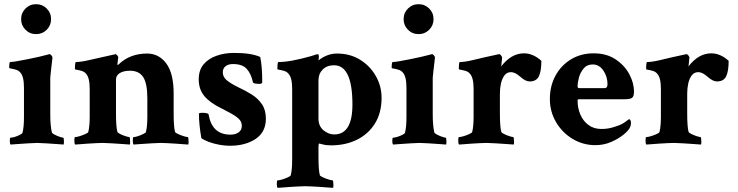

<svg xmlns="http://www.w3.org/2000/svg" viewBox="-20 -694 3564 927"><path d="M31.2 3.9Q27.3 0 27.3 -14.6Q27.3 -29.3 31.2 -29.3Q39.1 -29.3 51.8 -33.2Q64.5 -37.1 76.2 -43Q87.9 -48.8 88.9 -53.7Q95.7 -81.1 95.7 -127.9V-270.5Q95.7 -325.2 78.1 -343.8Q70.3 -353.5 57.1 -357.4Q43.9 -361.3 34.2 -362.8Q24.4 -364.3 24.4 -366.2Q24.4 -394.5 29.3 -394.5Q38.1 -394.5 61.5 -398.4Q85 -402.3 113.8 -408.2Q142.6 -414.1 168.5 -419.9Q194.3 -425.8 208 -429.7L218.8 -432.6Q223.6 -432.6 228.5 -426.3Q233.4 -419.9 233.4 -416Q228.5 -373 225.6 -348.6Q222.7 -324.2 222.7 -318.4V-142.6Q222.7 -86.9 230.5 -53.7Q232.4 -49.8 243.7 -43.9Q254.9 -38.1 267.6 -33.7Q280.3 -29.3 285.2 -29.3Q288.1 -29.3 288.6 -14.6Q289.1 0 287.1 3.9Q279.3 2.9 254.4 1.5Q229.5 0 202.1 -2Q174.8 -3.9 159.2 -3.9Q143.6 -3.9 116.2 -2Q88.9 0 64.5 1.5Q40 2.9 31.2 3.9ZM154.3 -529.3Q124 -529.3 103 -550.3Q82 -571.3 82 -601.6Q82 -631.8 103 -652.8Q124 -673.8 154.3 -673.8Q184.6 -673.8 205.6 -652.8Q226.6 -631.8 226.6 -601.6Q226.6 -571.3 205.6 -550.3Q184.6 -529.3 154.3 -529.3Z M342.8 3.9Q338.9 0 338.9 -16.6Q338.9 -32.2 342.8 -32.2Q350.6 -32.2 364.7 -36.6Q378.9 -41 392.1 -46.9Q405.3 -52.7 406.2 -56.6Q413.1 -84 413.1 -130.9V-264.6Q413.1 -319.3 395.5 -337.9Q387.7 -347.7 374.5 -351.6Q361.3 -355.5 351.6 -356.9Q341.8 -358.4 341.8 -360.4Q341.8 -394.5 346.7 -394.5Q372.1 -394.5 418.9 -405.8Q465.8 -417 525.4 -429.7L530.3 -430.7Q531.2 -431.6 534.2 -431.6L536.1 -432.6Q541 -432.6 546.4 -426.3Q551.8 -419.9 550.8 -416L546.9 -385.7Q546.9 -380.9 547.9 -379.9Q549.8 -379.9 554.7 -384.8Q608.4 -435.5 690.4 -435.5Q747.1 -435.5 782.7 -387.7Q818.4 -339.8 818.4 -242.2V-145.5Q818.4 -81.1 825.2 -56.6Q827.1 -52.7 839.8 -46.9Q852.5 -41 866.7 -36.6Q880.9 -32.2 886.7 -32.2Q888.7 -32.2 889.6 -24.4Q890.6 -16.6 890.6 -7.8Q890.6 1 888.7 3.9Q882.8 3.9 866.2 2.4Q849.6 1 827.6 -0.5Q805.7 -2 786.1 -2.9Q766.6 -3.9 754.9 -3.9Q739.3 -3.9 711.4 -2Q683.6 0 658.2 1.5Q632.8 2.9 625 3.9Q621.1 0 621.1 -16.6Q621.1 -32.2 625 -32.2Q632.8 -32.2 646 -36.6Q659.2 -41 671.4 -46.9Q683.6 -52.7 684.6 -56.6Q691.4 -84 691.4 -130.9V-218.8Q691.4 -291 671.4 -321.8Q651.4 -352.5 607.4 -352.5Q577.1 -352.5 558.6 -341.3Q540 -330.1 540 -309.6V-145.5Q540 -81.1 546.9 -56.6Q548.8 -52.7 560.5 -46.9Q572.3 -41 585.9 -36.6Q599.6 -32.2 604.5 -32.2Q606.4 -32.2 607.4 -24.4Q608.4 -16.6 608.4 -7.8Q608.4 1 606.4 3.9Q598.6 2.9 573.2 1.5Q547.9 0 520 -2Q492.2 -3.9 476.6 -3.9Q464.8 -3.9 444.8 -2.9Q424.8 -2 403.3 -0.5Q381.8 1 365.2 2.4Q348.6 3.9 342.8 3.9Z M1088.9 9.8Q1066.4 9.8 1039.1 4.9Q1011.7 0 988.3 -8.8Q964.8 -17.6 952.1 -27.3Q940.4 -94.7 940.4 -146.5Q945.3 -149.4 955.1 -149.4Q986.3 -149.4 987.3 -140.6Q1003.9 -43.9 1092.8 -43.9Q1116.2 -43.9 1131.8 -54.7Q1147.5 -65.4 1147.5 -86.9Q1147.5 -107.4 1130.9 -122.1Q1114.3 -136.7 1091.8 -148.4Q1069.3 -160.2 1050.8 -169.9Q994.1 -197.3 966.8 -230Q939.5 -262.7 939.5 -310.5Q939.5 -355.5 962.9 -383.3Q986.3 -411.1 1025.4 -424.8Q1064.5 -438.5 1109.4 -438.5Q1194.3 -438.5 1236.3 -418.9Q1246.1 -376 1246.1 -297.9Q1246.1 -289.1 1233.4 -289.1Q1203.1 -289.1 1201.2 -296.9Q1192.4 -337.9 1171.4 -361.3Q1150.4 -384.8 1104.5 -384.8Q1083 -384.8 1069.3 -374.5Q1055.7 -364.3 1055.7 -344.7Q1055.7 -322.3 1075.2 -306.2Q1094.7 -290 1132.8 -271.5Q1165 -256.8 1195.3 -237.8Q1225.6 -218.8 1244.6 -190.9Q1263.7 -163.1 1263.7 -121.1Q1263.7 -56.6 1214.4 -23.4Q1165 9.8 1088.9 9.8Z M1320.3 212.9Q1316.4 209 1316.4 193.4Q1316.4 176.8 1320.3 176.8Q1328.1 176.8 1342.8 172.4Q1357.4 168 1370.1 162.1Q1382.8 156.2 1383.8 152.3Q1390.6 125 1390.6 78.1V-264.6Q1390.6 -319.3 1373 -337.9Q1365.2 -347.7 1352.1 -351.6Q1338.9 -355.5 1329.1 -356.9Q1319.3 -358.4 1319.3 -360.4Q1319.3 -394.5 1324.2 -394.5Q1354.5 -394.5 1393.6 -401.9Q1432.6 -409.2 1481.4 -422.9Q1510.7 -432.6 1513.7 -432.6Q1519.5 -432.6 1519.5 -419.9Q1519.5 -417 1519 -412.6Q1518.6 -408.2 1517.6 -402.3Q1559.6 -435.5 1607.4 -435.5Q1669.9 -435.5 1718.3 -405.8Q1766.6 -376 1794.4 -327.1Q1822.3 -278.3 1822.3 -221.7Q1822.3 -149.4 1790.5 -98.1Q1758.8 -46.9 1703.6 -19.5Q1648.4 7.8 1578.1 7.8Q1554.7 7.8 1539.1 3.4Q1523.4 -1 1521.5 -1Q1517.6 -1 1517.6 14.6V63.5Q1517.6 127.9 1524.4 152.3Q1526.4 156.2 1539.1 162.1Q1551.8 168 1565.9 172.4Q1580.1 176.8 1585.9 176.8Q1587.9 176.8 1588.9 184.6Q1589.8 192.4 1589.8 201.2Q1589.8 210 1587.9 212.9Q1582 212.9 1565.4 211.4Q1548.8 210 1526.9 208.5Q1504.9 207 1485.4 206.1Q1465.8 205.1 1454.1 205.1Q1442.4 205.1 1422.4 206.1Q1402.3 207 1380.9 208.5Q1359.4 210 1342.8 211.4Q1326.2 212.9 1320.3 212.9ZM1593.8 -44.9Q1681.6 -44.9 1681.6 -189.5Q1681.6 -378.9 1592.8 -378.9Q1558.6 -378.9 1538.1 -358.4Q1517.6 -337.9 1517.6 -306.6V-122.1Q1517.6 -85 1542 -64.9Q1566.4 -44.9 1593.8 -44.9Z M1877.9 3.9Q1874 0 1874 -14.6Q1874 -29.3 1877.9 -29.3Q1885.7 -29.3 1898.4 -33.2Q1911.1 -37.1 1922.9 -43Q1934.6 -48.8 1935.5 -53.7Q1942.4 -81.1 1942.4 -127.9V-270.5Q1942.4 -325.2 1924.8 -343.8Q1917 -353.5 1903.8 -357.4Q1890.6 -361.3 1880.9 -362.8Q1871.1 -364.3 1871.1 -366.2Q1871.1 -394.5 1876 -394.5Q1884.8 -394.5 1908.2 -398.4Q1931.6 -402.3 1960.4 -408.2Q1989.3 -414.1 2015.1 -419.9Q2041 -425.8 2054.7 -429.7L2065.4 -432.6Q2070.3 -432.6 2075.2 -426.3Q2080.1 -419.9 2080.1 -416Q2075.2 -373 2072.3 -348.6Q2069.3 -324.2 2069.3 -318.4V-142.6Q2069.3 -86.9 2077.1 -53.7Q2079.1 -49.8 2090.3 -43.9Q2101.6 -38.1 2114.3 -33.7Q2127 -29.3 2131.8 -29.3Q2134.8 -29.3 2135.3 -14.6Q2135.7 0 2133.8 3.9Q2126 2.9 2101.1 1.5Q2076.2 0 2048.8 -2Q2021.5 -3.9 2005.9 -3.9Q1990.2 -3.9 1962.9 -2Q1935.5 0 1911.1 1.5Q1886.7 2.9 1877.9 3.9ZM2001 -529.3Q1970.7 -529.3 1949.7 -550.3Q1928.7 -571.3 1928.7 -601.6Q1928.7 -631.8 1949.7 -652.8Q1970.7 -673.8 2001 -673.8Q2031.2 -673.8 2052.2 -652.8Q2073.2 -631.8 2073.2 -601.6Q2073.2 -571.3 2052.2 -550.3Q2031.2 -529.3 2001 -529.3Z M2196.3 3.9Q2192.4 0 2192.4 -16.6Q2192.4 -32.2 2196.3 -32.2Q2204.1 -32.2 2218.8 -36.6Q2233.4 -41 2246.1 -46.9Q2258.8 -52.7 2259.8 -56.6Q2266.6 -84 2266.6 -130.9V-264.6Q2266.6 -319.3 2249 -337.9Q2241.2 -347.7 2228 -351.6Q2214.8 -355.5 2205.1 -356.9Q2195.3 -358.4 2195.3 -360.4Q2195.3 -394.5 2200.2 -394.5Q2225.6 -394.5 2271 -405.8Q2316.4 -417 2367.2 -427.7L2389.6 -432.6Q2394.5 -432.6 2399.4 -426.3Q2404.3 -419.9 2404.3 -416Q2403.3 -410.2 2401.9 -392.6Q2400.4 -375 2399.4 -373Q2448.2 -436.5 2509.8 -436.5Q2553.7 -436.5 2593.8 -400.4Q2593.8 -349.6 2581.5 -325.2Q2569.3 -300.8 2537.1 -300.8Q2517.6 -300.8 2492.2 -323.2Q2466.8 -345.7 2447.3 -345.7Q2427.7 -345.7 2416 -330.6Q2404.3 -315.4 2398.9 -292Q2393.6 -268.6 2393.6 -243.2V-144.5Q2393.6 -81.1 2400.4 -56.6Q2402.3 -52.7 2414.1 -46.9Q2425.8 -41 2439.5 -36.6Q2453.1 -32.2 2458 -32.2Q2460 -32.2 2460.9 -24.4Q2461.9 -16.6 2461.9 -7.8Q2461.9 1 2460 3.9Q2452.1 2.9 2426.8 1.5Q2401.4 0 2373.5 -2Q2345.7 -3.9 2330.1 -3.9Q2318.4 -3.9 2298.3 -2.9Q2278.3 -2 2256.8 -0.5Q2235.4 1 2218.8 2.4Q2202.1 3.9 2196.3 3.9Z M2854.5 6.8Q2794.9 6.8 2744.6 -23.4Q2694.3 -53.7 2664.6 -104.5Q2634.8 -155.3 2634.8 -215.8Q2634.8 -278.3 2661.6 -328.1Q2688.5 -377.9 2736.3 -407.2Q2784.2 -436.5 2846.7 -436.5Q2908.2 -436.5 2951.7 -407.7Q2995.1 -378.9 3018.1 -336.4Q3041 -293.9 3041 -251Q3041 -228.5 3031.7 -221.7Q3022.5 -214.8 2995.1 -214.8H2774.4Q2768.6 -214.8 2768.6 -208Q2768.6 -172.9 2781.7 -141.6Q2794.9 -110.4 2820.8 -90.8Q2846.7 -71.3 2883.8 -71.3Q2917 -71.3 2945.3 -81.1Q2964.8 -86.9 2975.6 -91.8Q2986.3 -96.7 2995.6 -103Q3004.9 -109.4 3017.6 -119.1Q3026.4 -115.2 3026.4 -100.6Q3026.4 -87.9 3022.5 -81.1Q3016.6 -65.4 2991.7 -44.9Q2966.8 -24.4 2931.2 -8.8Q2895.5 6.8 2854.5 6.8ZM2775.4 -268.6H2899.4Q2913.1 -268.6 2913.1 -287.1Q2913.1 -324.2 2893.1 -353.5Q2873 -382.8 2841.8 -382.8Q2813.5 -382.8 2797.4 -362.8Q2781.2 -342.8 2774.9 -318.4Q2768.6 -293.9 2768.6 -278.3Q2768.6 -268.6 2775.4 -268.6Z M3100.6 3.9Q3096.7 0 3096.7 -16.6Q3096.7 -32.2 3100.6 -32.2Q3108.4 -32.2 3123 -36.6Q3137.7 -41 3150.4 -46.9Q3163.1 -52.7 3164.1 -56.6Q3170.9 -84 3170.9 -130.9V-264.6Q3170.9 -319.3 3153.3 -337.9Q3145.5 -347.7 3132.3 -351.6Q3119.1 -355.5 3109.4 -356.9Q3099.6 -358.4 3099.6 -360.4Q3099.6 -394.5 3104.5 -394.5Q3129.9 -394.5 3175.3 -405.8Q3220.7 -417 3271.5 -427.7L3293.9 -432.6Q3298.8 -432.6 3303.7 -426.3Q3308.6 -419.9 3308.6 -416Q3307.6 -410.2 3306.2 -392.6Q3304.7 -375 3303.7 -373Q3352.5 -436.5 3414.1 -436.5Q3458 -436.5 3498 -400.4Q3498 -349.6 3485.8 -325.2Q3473.6 -300.8 3441.4 -300.8Q3421.9 -300.8 3396.5 -323.2Q3371.1 -345.7 3351.6 -345.7Q3332 -345.7 3320.3 -330.6Q3308.6 -315.4 3303.2 -292Q3297.9 -268.6 3297.9 -243.2V-144.5Q3297.9 -81.1 3304.7 -56.6Q3306.6 -52.7 3318.4 -46.9Q3330.1 -41 3343.8 -36.6Q3357.4 -32.2 3362.3 -32.2Q3364.3 -32.2 3365.2 -24.4Q3366.2 -16.6 3366.2 -7.8Q3366.2 1 3364.3 3.9Q3356.4 2.9 3331.1 1.5Q3305.7 0 3277.8 -2Q3250 -3.9 3234.4 -3.9Q3222.7 -3.9 3202.6 -2.9Q3182.6 -2 3161.1 -0.5Q3139.6 1 3123 2.4Q3106.4 3.9 3100.6 3.9Z"/></svg>

Font: Crimson Text Bold
Style: Bold
Weight: 700
Designer: Sebastian Kosch
Foundry: Sebastian Kosch
Version: Version 1.10 July 1, 2025